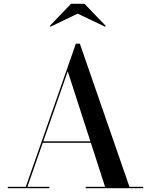

<svg xmlns="http://www.w3.org/2000/svg" viewBox="-20 -996 799 1016"><path d="M204 -240.5V-248H516V-240.5ZM402.5 -765 665 -7.5H738V0H433.5V-7.5H536L338.5 -618.5L125 -7.5H241.5V0H21.5V-7.5H116.5L381.5 -765ZM247 -854.5 243.5 -859 356 -976H427L539.5 -859L536 -854.5L391 -924Z"/></svg>

Font: BodoniModa_28ptMedium
Style: Regular
Weight: 500
Designer: Owen Earl
Foundry: indestructible type
Version: Version 2.004